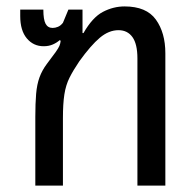

<svg xmlns="http://www.w3.org/2000/svg" viewBox="-20 -578 610 598"><path d="M90 0V-214Q90 -256 92.5 -285.5Q95 -315 103 -337Q111 -359 126 -379Q145 -404 153.5 -416Q162 -428 165 -435Q168 -442 169 -451L166 -453Q157 -445 144.5 -439.5Q132 -434 116 -434Q84 -434 63.5 -458.5Q43 -483 43 -528V-548H115Q115 -517 122 -504Q129 -491 144 -491Q152 -491 160.5 -494.5Q169 -498 176 -507L193 -548H237V-475H240Q268 -524 300.5 -541Q333 -558 368 -558Q436 -558 465.5 -517Q495 -476 495 -412V0H408V-396Q408 -441 392.5 -462.5Q377 -484 349 -484Q319 -484 291 -460.5Q263 -437 227 -387Q208 -359 196.5 -336Q185 -313 180.5 -284Q176 -255 176 -210V0Z"/></svg>

Font: Noto Sans Thai SemiCondensed
Style: Regular
Weight: 400
Width: 4
Designer: Monotype Design Team
Foundry: Monotype Imaging Inc.
Version: Version 2.001